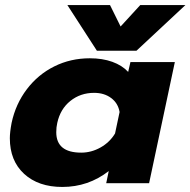

<svg xmlns="http://www.w3.org/2000/svg" viewBox="-20 -726 755 761"><path d="M247 -706H416L458 -621L536 -706H715L521 -525H364ZM19 -178Q19 -202 26 -239Q42 -314 86.5 -372.5Q131 -431 195.5 -463Q260 -495 336 -495Q386 -495 425 -481Q464 -467 488 -441L497 -480H673L571 0H401L411 -48Q330 15 227 15Q132 15 75.5 -37Q19 -89 19 -178ZM436 -197 454 -282Q448 -317 420.5 -337.5Q393 -358 353 -358Q299 -358 259 -326Q219 -294 207 -239Q203 -222 203 -202Q203 -121 302 -121Q342 -121 378.5 -141.5Q415 -162 436 -197Z"/></svg>

Font: Prompt
Style: Bold Italic
Weight: 700
Italic angle: -12°
Designer: Katatrad Team
Foundry: CadsonDemak
Version: Version 1.001